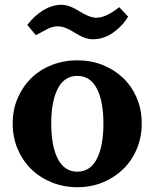

<svg xmlns="http://www.w3.org/2000/svg" viewBox="-20 -767 645 802"><path d="M303 15Q246 15 196.5 -5Q147 -25 111 -60Q75 -95 54 -144Q33 -193 33 -251Q33 -309 54 -357.5Q75 -406 111 -441Q147 -476 196.5 -495.5Q246 -515 303 -515Q360 -515 409 -495.5Q458 -476 494.5 -441Q531 -406 551.5 -357.5Q572 -309 572 -251Q572 -194 551.5 -145Q531 -96 494.5 -60.5Q458 -25 409 -5Q360 15 303 15ZM194 -251Q194 -157 221.5 -103.5Q249 -50 303 -50Q357 -50 384.5 -103.5Q412 -157 412 -251Q412 -344 384.5 -397Q357 -450 303 -450Q249 -450 221.5 -397Q194 -344 194 -251ZM94 -663Q125 -703 162 -725Q199 -747 237 -747Q269 -747 311.5 -720Q354 -693 383 -693Q423 -693 478 -737L515 -698Q497 -664 456.5 -633.5Q416 -603 367 -603Q335 -603 293 -630Q251 -657 222 -657Q199 -657 175.5 -644.5Q152 -632 130 -620Z"/></svg>

Font: Volkhov
Style: Bold
Weight: 700
Designer: Cyreal (www.cyreal.org)
Foundry: Cyreal (www.cyreal.org)
Version: Version 1.010